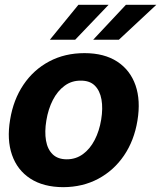

<svg xmlns="http://www.w3.org/2000/svg" viewBox="-20 -776 677 807"><path d="M245.6 10.7Q162.1 10.3 107.4 -25.4Q52.7 -61 30.5 -124.8Q8.3 -188.5 22.5 -272.9Q36.1 -356.9 78.6 -419.9Q121.1 -482.9 186.8 -517.8Q252.4 -552.7 335 -552.7Q418 -552.7 472.7 -517.1Q527.3 -481.4 549.6 -417.5Q571.8 -353.5 557.6 -268.6Q543.9 -185.1 501.2 -122.3Q458.5 -59.6 393.3 -24.7Q328.1 10.3 245.6 10.7ZM260.7 -106.4Q298.8 -106.4 328.6 -128.2Q358.4 -149.9 377.9 -187.7Q397.5 -225.6 405.3 -273.4Q413.1 -320.8 406.5 -357.9Q399.9 -395 378.4 -416.3Q356.9 -437.5 319.3 -437Q281.2 -437.5 251.5 -415.5Q221.7 -393.6 202.1 -355.5Q182.6 -317.4 174.8 -269.5Q167 -222.7 173.3 -185.5Q179.7 -148.4 201.4 -127.4Q223.1 -106.4 260.7 -106.4ZM371.6 -608.9 509.3 -755.9H637.2L479.5 -608.9ZM189.5 -608.9 309.6 -755.9H436.5L295.9 -608.9Z"/></svg>

Font: Inter Tight
Style: Bold Italic
Weight: 700
Italic angle: -9.39999°
Designer: Rasmus Andersson
Foundry: rsms
Version: Version 3.004